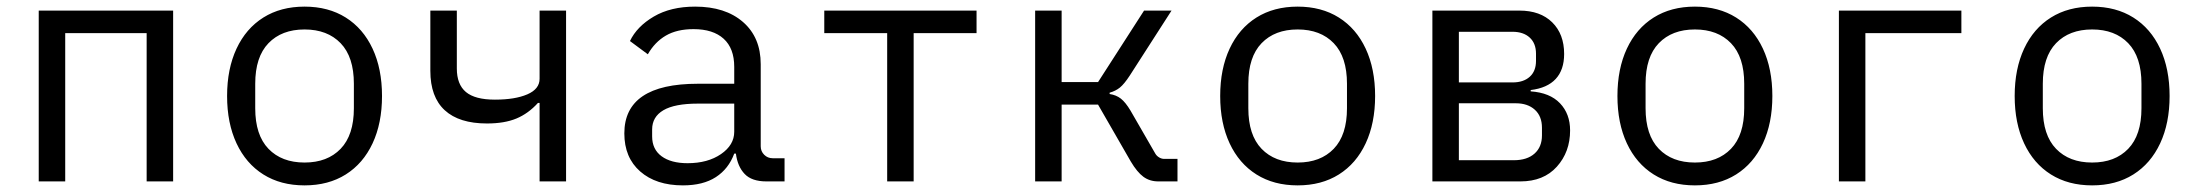

<svg xmlns="http://www.w3.org/2000/svg" viewBox="-20 -548 6640 580"><path d="M97 -516H503V0H423V-448H177V0H97Z M666 -258Q666 -340 694.5 -401Q723 -462 775.5 -495Q828 -528 900 -528Q972 -528 1024.5 -495Q1077 -462 1105.5 -401Q1134 -340 1134 -258Q1134 -176 1105.5 -115Q1077 -54 1024.5 -21Q972 12 900 12Q828 12 775.5 -21Q723 -54 694.5 -115Q666 -176 666 -258ZM1049 -221V-295Q1049 -376 1009 -417.5Q969 -459 900 -459Q831 -459 791 -417.5Q751 -376 751 -295V-221Q751 -140 791 -98.5Q831 -57 900 -57Q969 -57 1009 -98.5Q1049 -140 1049 -221Z M1610 -237H1605Q1576 -205 1540 -190Q1504 -175 1451 -175Q1367 -175 1323.5 -215Q1280 -255 1280 -334V-516H1360V-341Q1360 -293 1387.5 -270Q1415 -247 1475 -247Q1536 -247 1573 -263Q1610 -279 1610 -310V-516H1690V0H1610Z M2295 0Q2251 0 2229.5 -22.5Q2208 -45 2203 -84H2198Q2181 -38 2142.5 -13Q2104 12 2043 12Q1962 12 1914 -30Q1866 -72 1866 -145Q1866 -295 2088 -295H2198V-346Q2198 -402 2166 -431Q2134 -460 2075 -460Q2025 -460 1991.5 -440.5Q1958 -421 1937 -384L1883 -424Q1904 -468 1955 -498Q2006 -528 2080 -528Q2171 -528 2224.5 -481.5Q2278 -435 2278 -354V-106Q2278 -91 2288.5 -80.5Q2299 -70 2314 -70H2350V0ZM2198 -150V-235H2088Q2018 -235 1984 -215Q1950 -195 1950 -157V-136Q1950 -97 1978.5 -76Q2007 -55 2057 -55Q2118 -55 2158 -82.5Q2198 -110 2198 -150Z M2660 -448H2470V-516H2930V-448H2740V0H2660Z M3107 -516H3187V-300H3297L3436 -516H3519L3393 -320Q3376 -294 3363 -283.5Q3350 -273 3332 -268V-264Q3352 -261 3366 -250Q3380 -239 3395 -214L3470 -84Q3474 -77 3481.5 -72.5Q3489 -68 3497 -68H3537V0H3479Q3453 0 3434 -14Q3415 -28 3396 -60L3297 -232H3187V0H3107Z M3666 -258Q3666 -340 3694.5 -401Q3723 -462 3775.5 -495Q3828 -528 3900 -528Q3972 -528 4024.5 -495Q4077 -462 4105.5 -401Q4134 -340 4134 -258Q4134 -176 4105.5 -115Q4077 -54 4024.5 -21Q3972 12 3900 12Q3828 12 3775.5 -21Q3723 -54 3694.5 -115Q3666 -176 3666 -258ZM4049 -221V-295Q4049 -376 4009 -417.5Q3969 -459 3900 -459Q3831 -459 3791 -417.5Q3751 -376 3751 -295V-221Q3751 -140 3791 -98.5Q3831 -57 3900 -57Q3969 -57 4009 -98.5Q4049 -140 4049 -221Z M4307 -516H4570Q4633 -516 4669 -480.5Q4705 -445 4705 -385Q4705 -337 4679.5 -309.5Q4654 -282 4604 -276V-272Q4662 -268 4692.5 -236Q4723 -204 4723 -154Q4723 -89 4683 -44.5Q4643 0 4573 0H4307ZM4553 -64Q4593 -64 4615.5 -84Q4638 -104 4638 -139V-162Q4638 -197 4616.5 -216.5Q4595 -236 4559 -236H4387V-64ZM4549 -299Q4582 -299 4601 -316Q4620 -333 4620 -364V-386Q4620 -417 4601 -434.5Q4582 -452 4549 -452H4387V-299Z M4866 -258Q4866 -340 4894.5 -401Q4923 -462 4975.5 -495Q5028 -528 5100 -528Q5172 -528 5224.5 -495Q5277 -462 5305.5 -401Q5334 -340 5334 -258Q5334 -176 5305.5 -115Q5277 -54 5224.5 -21Q5172 12 5100 12Q5028 12 4975.5 -21Q4923 -54 4894.5 -115Q4866 -176 4866 -258ZM5249 -221V-295Q5249 -376 5209 -417.5Q5169 -459 5100 -459Q5031 -459 4991 -417.5Q4951 -376 4951 -295V-221Q4951 -140 4991 -98.5Q5031 -57 5100 -57Q5169 -57 5209 -98.5Q5249 -140 5249 -221Z M5535 -516H5905V-448H5615V0H5535Z M6066 -258Q6066 -340 6094.5 -401Q6123 -462 6175.5 -495Q6228 -528 6300 -528Q6372 -528 6424.5 -495Q6477 -462 6505.5 -401Q6534 -340 6534 -258Q6534 -176 6505.5 -115Q6477 -54 6424.5 -21Q6372 12 6300 12Q6228 12 6175.5 -21Q6123 -54 6094.5 -115Q6066 -176 6066 -258ZM6449 -221V-295Q6449 -376 6409 -417.5Q6369 -459 6300 -459Q6231 -459 6191 -417.5Q6151 -376 6151 -295V-221Q6151 -140 6191 -98.5Q6231 -57 6300 -57Q6369 -57 6409 -98.5Q6449 -140 6449 -221Z"/></svg>

Font: iA Writer Duo V
Style: Regular
Weight: 400
Designer: Mike Abbink, Paul van der Laan, Pieter van Rosmalen, Oliver Reichenstein
Foundry: Information Architects Inc.
Version: Version 2.000